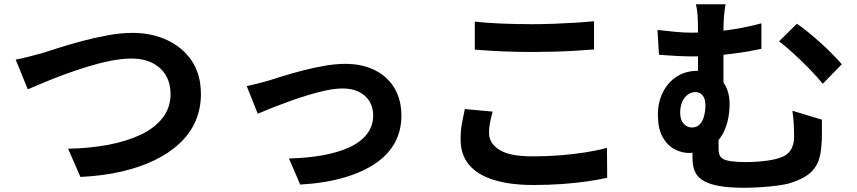

<svg xmlns="http://www.w3.org/2000/svg" viewBox="-20 -829 4040 905"><path d="M54 -548Q82 -553 116 -562Q150 -571 177 -578Q206 -587 255.5 -603Q305 -619 365 -635Q425 -651 487.5 -662.5Q550 -674 604 -674Q695 -674 768 -640Q841 -606 884 -542Q927 -478 927 -385Q927 -317 902 -259Q877 -201 828.5 -155Q780 -109 711 -75Q642 -41 553.5 -20.5Q465 0 359 5L301 -128Q403 -130 490.5 -146.5Q578 -163 644 -194.5Q710 -226 747 -274Q784 -322 784 -387Q784 -434 763 -471.5Q742 -509 700.5 -531Q659 -553 599 -553Q555 -553 502 -542.5Q449 -532 393.5 -515Q338 -498 285 -478.5Q232 -459 187 -440Q142 -421 111 -408Z M1143 -423Q1166 -428 1196 -435.5Q1226 -443 1249 -450Q1274 -458 1316 -471Q1358 -484 1408.5 -497Q1459 -510 1510.5 -519Q1562 -528 1608 -528Q1687 -528 1746.5 -498.5Q1806 -469 1839 -414Q1872 -359 1872 -283Q1872 -215 1842.5 -159Q1813 -103 1753 -61Q1693 -19 1603.5 7.5Q1514 34 1395 41L1342 -82Q1428 -84 1500.5 -97Q1573 -110 1626.5 -134.5Q1680 -159 1709.5 -197Q1739 -235 1739 -285Q1739 -323 1721.5 -351.5Q1704 -380 1672 -396Q1640 -412 1596 -412Q1561 -412 1518 -403Q1475 -394 1429.5 -380Q1384 -366 1340 -350Q1296 -334 1258 -319Q1220 -304 1195 -293Z M2218 -727Q2273 -721 2342 -718Q2411 -715 2490 -715Q2539 -715 2591.5 -717Q2644 -719 2693 -722Q2742 -725 2780 -729V-596Q2745 -593 2695.5 -590Q2646 -587 2592.5 -585.5Q2539 -584 2491 -584Q2413 -584 2346 -587Q2279 -590 2218 -595ZM2302 -303Q2295 -277 2290 -252Q2285 -227 2285 -202Q2285 -154 2333.5 -123Q2382 -92 2490 -92Q2558 -92 2621 -97Q2684 -102 2740.5 -111Q2797 -120 2841 -132L2842 9Q2798 19 2744 26.5Q2690 34 2627.5 38.5Q2565 43 2495 43Q2381 43 2304 18Q2227 -7 2189 -54.5Q2151 -102 2151 -171Q2151 -215 2158 -251Q2165 -287 2171 -315Z M3400 -809Q3396 -787 3393 -757.5Q3390 -728 3390 -683Q3390 -665 3390 -625.5Q3390 -586 3390 -539.5Q3390 -493 3390 -449.5Q3390 -406 3390 -381L3270 -428Q3270 -454 3270 -489Q3270 -524 3270 -561.5Q3270 -599 3270 -631.5Q3270 -664 3270 -683Q3270 -730 3268 -758.5Q3266 -787 3260 -809ZM3736 -717Q3759 -702 3788.5 -678Q3818 -654 3848.5 -626.5Q3879 -599 3905 -572.5Q3931 -546 3948 -526L3858 -434Q3831 -468 3793.5 -506Q3756 -544 3718.5 -578.5Q3681 -613 3652 -634ZM3079 -688Q3120 -683 3162.5 -679Q3205 -675 3240 -675Q3315 -675 3399 -685.5Q3483 -696 3569 -719V-599Q3511 -586 3450.5 -578Q3390 -570 3337.5 -566.5Q3285 -563 3249 -563Q3217 -563 3176 -565Q3135 -567 3086 -571ZM3368 -224Q3368 -214 3367.5 -197.5Q3367 -181 3367 -163Q3367 -145 3367 -130Q3367 -114 3370.5 -101.5Q3374 -89 3386.5 -81Q3399 -73 3425.5 -69Q3452 -65 3496 -65Q3522 -65 3550 -67Q3578 -69 3604.5 -73Q3631 -77 3649 -83Q3688 -94 3705.5 -119.5Q3723 -145 3723 -183Q3723 -213 3721.5 -242.5Q3720 -272 3715 -307L3854 -265Q3854 -239 3854 -220.5Q3854 -202 3854 -185.5Q3854 -169 3852 -148Q3850 -103 3837 -68.5Q3824 -34 3793 -9Q3762 16 3704 34Q3682 41 3643.5 46Q3605 51 3563.5 53.5Q3522 56 3487 56Q3417 56 3372 48Q3327 40 3300.5 25.5Q3274 11 3262.5 -7.5Q3251 -26 3247.5 -46.5Q3244 -67 3244 -88Q3244 -114 3244.5 -140.5Q3245 -167 3246 -188ZM3419 -339Q3419 -295 3408.5 -253.5Q3398 -212 3375 -179.5Q3352 -147 3316 -127.5Q3280 -108 3228 -108Q3192 -108 3158 -126.5Q3124 -145 3102.5 -184.5Q3081 -224 3081 -288Q3081 -347 3104.5 -394Q3128 -441 3170 -468Q3212 -495 3266 -495Q3343 -495 3381 -451.5Q3419 -408 3419 -339ZM3241 -228Q3264 -228 3278 -242.5Q3292 -257 3298.5 -281.5Q3305 -306 3305 -333Q3305 -363 3292 -379Q3279 -395 3258 -395Q3239 -395 3222 -383Q3205 -371 3195.5 -349Q3186 -327 3186 -297Q3186 -264 3202.5 -246Q3219 -228 3241 -228Z"/></svg>

Font: Farlight84_Sys_V01
Style: Bold
Weight: 700
Designer: Monotype Design Team, Nadine Chahine and Nizar Qandah
Foundry: Monotype Imaging Inc.
Version: Version 2.004;October 31, 2024;FontCreator 14.0.0.2814 64-bi